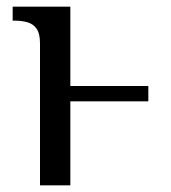

<svg xmlns="http://www.w3.org/2000/svg" viewBox="-20 -556 512 576"><path d="M100 -426Q100 -455 90 -469.5Q80 -484 63 -489Q46 -494 25 -494H18V-536H191V-298H425V-252H191V0H100Z"/></svg>

Font: Noto Serif SemiCondensed
Style: Regular
Weight: 400
Width: 4
Designer: Monotype Design Team
Foundry: Monotype Imaging Inc.
Version: Version 2.013